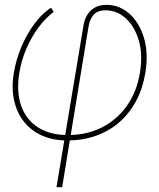

<svg xmlns="http://www.w3.org/2000/svg" viewBox="-20 -574 660 798"><path d="M214.8 204.1 327.1 -468.8Q333.5 -508.3 358.6 -531.2Q383.8 -554.2 422.9 -553.7Q474.1 -554.2 515.9 -518.6Q557.6 -482.9 577.6 -418.9Q597.7 -355 584 -270.5Q573.2 -205.6 545.4 -153.8Q517.6 -102.1 475.3 -65.4Q433.1 -28.8 378.4 -9.5Q323.7 9.8 258.8 9.8Q200.2 9.8 154.8 -10.5Q109.4 -30.8 79.8 -67.9Q50.3 -105 38.8 -156Q27.3 -207 37.1 -268.6Q46.4 -326.7 69.6 -380.9Q92.8 -435.1 125 -477.5Q157.2 -520 192.4 -542L203.1 -524.4Q170.4 -500.5 141.1 -461.4Q111.8 -422.4 90.6 -373.8Q69.3 -325.2 60.5 -272.5Q47.4 -192.4 68.1 -134Q88.9 -75.7 138.7 -44.2Q188.5 -12.7 261.7 -12.7Q340.8 -12.7 403.6 -44.4Q466.3 -76.2 507.6 -134.5Q548.8 -192.9 561.5 -271.5Q574.2 -348.1 556.6 -406.7Q539.1 -465.3 502.2 -498.3Q465.3 -531.2 418.9 -531.2Q387.2 -531.2 370.4 -513.9Q353.5 -496.6 347.7 -461.9L238.3 204.1Z"/></svg>

Font: Inter Tight Thin
Style: Italic
Weight: 250
Italic angle: -9.39999°
Designer: Rasmus Andersson
Foundry: rsms
Version: Version 3.004